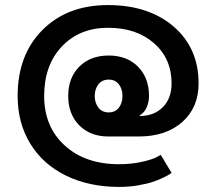

<svg xmlns="http://www.w3.org/2000/svg" viewBox="-20 -630 860 760"><path d="M766.1 -299.8Q766.1 -204.6 701.7 -147.2Q637.2 -89.8 529.8 -89.8H408.2Q337.4 -89.8 293.7 -134Q250 -178.2 250 -250Q250 -322.3 293.9 -366.2Q337.9 -410.2 410.2 -410.2Q482.4 -410.2 526.1 -366.2Q569.8 -322.3 569.8 -250Q569.8 -226.1 560.5 -204.8Q551.3 -183.6 532.2 -172.9L533.2 -170.9Q590.3 -170.9 624.8 -206.1Q659.2 -241.2 659.2 -299.8Q659.2 -397.9 589.6 -459Q520 -520 408.2 -520Q294.4 -520 224.6 -445.8Q154.8 -371.6 154.8 -250Q154.8 -128.4 236.1 -54.2Q317.4 20 451.2 20Q500 20 541.3 10.7Q582.5 1.5 599.6 -7.8L616.2 -17.1L659.2 54.2Q656.2 56.6 650.6 60.3Q645 64 625.5 73.5Q606 83 583.7 90.3Q561.5 97.7 525.9 103.8Q490.2 109.9 452.1 109.9Q332.5 109.9 241.2 65.2Q149.9 20.5 99.9 -61.3Q49.8 -143.1 49.8 -250Q49.8 -412.6 147.9 -511.2Q246.1 -609.9 407.2 -609.9Q568.8 -609.9 667.5 -524.7Q766.1 -439.5 766.1 -299.8ZM355 -250Q355 -223.1 369.4 -204.1Q383.8 -185.1 410.2 -185.1Q436.5 -185.1 450.7 -203.9Q464.8 -222.7 464.8 -250Q464.8 -277.3 450.7 -296.1Q436.5 -314.9 410.2 -314.9Q383.8 -314.9 369.4 -296.1Q355 -277.3 355 -250Z"/></svg>

Font: Optician Sans
Style: Regular
Weight: 400
Designer: Fábio Duarte Martins, Simen Schikulski
Version: Version 1.002